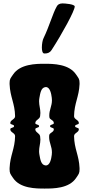

<svg xmlns="http://www.w3.org/2000/svg" viewBox="-20 -1100 520 1120"><path d="M233.9 -877.1C228.6 -867.2 224.2 -843.5 224.2 -823.1C224.2 -804.5 227.9 -788.6 237.9 -788.1C239.3 -788 240.7 -788 242.1 -788C258.2 -788 271.7 -793.4 280.9 -808.1C341.9 -902.1 415.9 -1037.1 415.9 -1062.1C415.9 -1076.1 356.9 -1080.1 344.9 -1080.1C325.9 -1080.1 315.9 -1072.1 310.9 -1062.1C287.9 -1022.1 267.9 -947.1 233.9 -877.1ZM267 -310C266.7 -306.7 266.6 -303.5 266.6 -300.5C266.6 -267 282.9 -245.9 282.9 -211.4C282.9 -206.9 282.6 -202.1 282 -197C279.1 -172.6 271.4 -134.9 247.8 -134.9C247.2 -134.9 246.6 -135 246 -135C219 -137 215 -171 210 -197C208.6 -204.6 208 -211.5 208 -218.1C208 -242.3 215.6 -261.5 215.6 -286C215.6 -291.9 215.1 -298.2 214 -305C211 -324 186 -327 186 -346C186 -357 208 -353 208 -364C208 -376 186 -371 186 -382C186 -401 211 -403 214 -422C215.1 -428.8 215.6 -435.1 215.6 -441C215.6 -465.5 208 -484.7 208 -508.9C208 -515.5 208.6 -522.4 210 -530C215 -556 219 -590 246 -592C246.6 -592 247.2 -592.1 247.8 -592.1C271.4 -592.1 279.1 -554.4 282 -530C282.7 -524.7 283 -519.8 283 -515.1C283 -481 267.5 -460 267.5 -426.9C267.5 -423.7 267.7 -420.4 268 -417C269 -400 294 -401 294 -382C294 -371 272 -376 272 -364C272 -353 294 -357 294 -346C294 -327 268 -327 267 -310ZM424 -665C383 -727 290.8 -728 240 -728C190.1 -728 97 -727 56 -665C41.3 -642.9 35.9 -640.1 35.9 -614.8C35.9 -612.6 35.9 -610.3 36 -608C39 -534 67 -496 68 -422C68 -403 40 -401 40 -382C40 -371 62 -376 62 -364C62 -353 40 -357 40 -346C40 -327 68 -325 68 -306C67 -232 39 -194 36 -120C35.9 -117.7 35.9 -115.4 35.9 -113.2C35.9 -87.9 41.3 -84.1 56 -62C97 0 190.1 0 240 0C290.8 0 383 0 424 -62C438.7 -84.1 444.1 -87.9 444.1 -113.2C444.1 -115.4 444.1 -117.7 444 -120C441 -194 413 -232 412 -306C412 -325 440 -327 440 -346C440 -357 418 -353 418 -364C418 -376 440 -371 440 -382C440 -401 412 -403 412 -422C413 -497 441 -536 444 -608C444.1 -610.3 444.1 -612.6 444.1 -614.8C444.1 -640.1 438.7 -642.9 424 -665Z"/></svg>

Font: Chromatic Etruscan
Style: Regular
Weight: 400
Version: Version 000.910